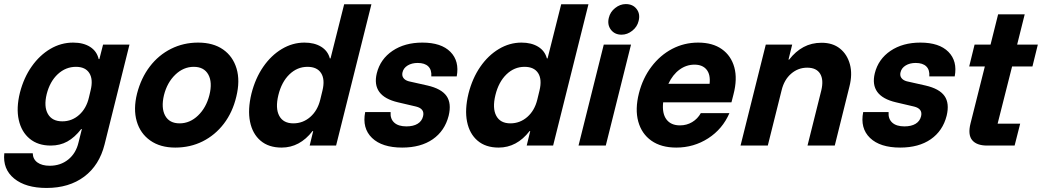

<svg xmlns="http://www.w3.org/2000/svg" viewBox="-53 -721 5160 951"><path d="M177.5 210Q74.2 210 17.1 163.3Q-40 116.7 -31.7 38.3H109.2Q110 67.5 132.5 83.8Q155 100 193.3 100Q246.7 100 285 69.2Q323.3 38.3 335.8 -15L352.5 -81.7H349.2Q316.7 -40 280.4 -20Q244.2 0 198.3 0Q135 0 94.2 -33.8Q53.3 -67.5 40 -126.7Q26.7 -185.8 45.8 -262.5Q65 -336.7 104.2 -392.1Q143.3 -447.5 196.2 -478.8Q249.2 -510 309.2 -510Q360 -510 393.3 -488.8Q426.7 -467.5 435.8 -428.3H439.2L457.5 -500H588.3L465 -5.8Q439.2 97.5 364.2 153.8Q289.2 210 177.5 210ZM255.8 -120Q303.3 -120 339.2 -152.1Q375 -184.2 387.5 -238.3L395.8 -273.3Q409.2 -327.5 389.6 -358.8Q370 -390 323.3 -390Q272.5 -390 233.3 -353.8Q194.2 -317.5 178.3 -255Q163.3 -193.3 184.2 -156.7Q205 -120 255.8 -120Z M815 10Q740.8 10 691.2 -25Q641.7 -60 624.2 -120.4Q606.7 -180.8 625.8 -257.5Q645.8 -335 689.2 -391.7Q732.5 -448.3 794.2 -479.2Q855.8 -510 928.3 -510Q1003.3 -510 1052.1 -475.8Q1100.8 -441.7 1118.8 -381.2Q1136.7 -320.8 1117.5 -242.5Q1099.2 -165 1055.8 -108.3Q1012.5 -51.7 950.8 -20.8Q889.2 10 815 10ZM836.7 -110Q887.5 -110 927.9 -148.8Q968.3 -187.5 984.2 -250Q1000 -313.3 978.8 -351.7Q957.5 -390 906.7 -390Q855.8 -390 815.4 -351.2Q775 -312.5 759.2 -250Q744.2 -186.7 765 -148.3Q785.8 -110 836.7 -110Z M1341.7 10Q1277.5 10 1237.5 -24.2Q1197.5 -58.3 1185.4 -118.3Q1173.3 -178.3 1192.5 -257.5Q1211.7 -333.3 1250.8 -390Q1290 -446.7 1342.9 -478.3Q1395.8 -510 1455 -510Q1504.2 -510 1537.5 -489.6Q1570.8 -469.2 1580.8 -431.7H1584.2L1651.7 -700H1786.7L1611.7 0H1480.8L1498.3 -71.7H1495Q1431.7 10 1341.7 10ZM1400 -110Q1447.5 -110 1483.8 -141.7Q1520 -173.3 1533.3 -227.5L1544.2 -272.5Q1557.5 -327.5 1537.5 -358.8Q1517.5 -390 1470 -390Q1419.2 -390 1380.4 -352.5Q1341.7 -315 1325.8 -250Q1310 -185 1330 -147.5Q1350 -110 1400 -110Z M1939.2 10Q1839.2 10 1789.6 -37.9Q1740 -85.8 1755.8 -165.8H1881.7Q1879.2 -132.5 1899.6 -113.8Q1920 -95 1960 -95Q1994.2 -95 2015.4 -107.9Q2036.7 -120.8 2042.5 -145Q2051.7 -182.5 2007.5 -193.3L1918.3 -214.2Q1785.8 -245 1813.3 -358.3Q1830.8 -428.3 1891.2 -469.2Q1951.7 -510 2039.2 -510Q2132.5 -510 2177.9 -464.2Q2223.3 -418.3 2209.2 -342.5H2083.3Q2085.8 -375 2068.3 -392.1Q2050.8 -409.2 2015.8 -409.2Q1986.7 -409.2 1966.2 -396.7Q1945.8 -384.2 1940.8 -363.3Q1936.7 -346.7 1945 -335Q1953.3 -323.3 1971.7 -318.3L2064.2 -297.5Q2133.3 -281.7 2158.8 -245.4Q2184.2 -209.2 2169.2 -147.5Q2150 -72.5 2090.4 -31.2Q2030.8 10 1939.2 10Z M2416.7 10Q2352.5 10 2312.5 -24.2Q2272.5 -58.3 2260.4 -118.3Q2248.3 -178.3 2267.5 -257.5Q2286.7 -333.3 2325.8 -390Q2365 -446.7 2417.9 -478.3Q2470.8 -510 2530 -510Q2579.2 -510 2612.5 -489.6Q2645.8 -469.2 2655.8 -431.7H2659.2L2726.7 -700H2861.7L2686.7 0H2555.8L2573.3 -71.7H2570Q2506.7 10 2416.7 10ZM2475 -110Q2522.5 -110 2558.8 -141.7Q2595 -173.3 2608.3 -227.5L2619.2 -272.5Q2632.5 -327.5 2612.5 -358.8Q2592.5 -390 2545 -390Q2494.2 -390 2455.4 -352.5Q2416.7 -315 2400.8 -250Q2385 -185 2405 -147.5Q2425 -110 2475 -110Z M2812.5 0 2937.5 -500H3072.5L2947.5 0ZM3025.8 -549.2Q2991.7 -549.2 2972.9 -573.8Q2954.2 -598.3 2962.5 -632.5Q2969.2 -661.7 2993.8 -681.2Q3018.3 -700.8 3046.7 -700.8Q3081.7 -700.8 3100.4 -676.2Q3119.2 -651.7 3110 -616.7Q3103.3 -588.3 3078.8 -568.8Q3054.2 -549.2 3025.8 -549.2Z M3296.7 10Q3221.7 10 3173.3 -24.2Q3125 -58.3 3108.3 -119.2Q3091.7 -180 3111.7 -259.2Q3130.8 -334.2 3173.8 -390.8Q3216.7 -447.5 3276.2 -478.8Q3335.8 -510 3405 -510Q3476.7 -510 3522.5 -477.5Q3568.3 -445 3584.2 -387.5Q3600 -330 3580 -253.3L3570 -214.2H3231.7Q3225.8 -159.2 3247.9 -129.6Q3270 -100 3315 -100Q3348.3 -100 3375.4 -116.2Q3402.5 -132.5 3418.3 -160.8H3560Q3525.8 -81.7 3454.6 -35.8Q3383.3 10 3296.7 10ZM3257.5 -305.8H3461.7Q3466.7 -351.7 3446.7 -376.2Q3426.7 -400.8 3386.7 -400.8Q3346.7 -400.8 3312.9 -376.2Q3279.2 -351.7 3257.5 -305.8Z M3615 0 3740 -500H3870.8L3852.5 -425.8H3855.8Q3887.5 -466.7 3927.1 -487.9Q3966.7 -509.2 4016.7 -509.2Q4071.7 -509.2 4107.5 -480.4Q4143.3 -451.7 4156.7 -402.5Q4170 -353.3 4154.2 -291.7L4081.7 0H3946.7L4015 -273.3Q4027.5 -325.8 4009.2 -355.8Q3990.8 -385.8 3945 -385.8Q3900 -385.8 3865.4 -355.8Q3830.8 -325.8 3818.3 -273.3L3750 0Z M4405.8 10Q4305.8 10 4256.2 -37.9Q4206.7 -85.8 4222.5 -165.8H4348.3Q4345.8 -132.5 4366.2 -113.8Q4386.7 -95 4426.7 -95Q4460.8 -95 4482.1 -107.9Q4503.3 -120.8 4509.2 -145Q4518.3 -182.5 4474.2 -193.3L4385 -214.2Q4252.5 -245 4280 -358.3Q4297.5 -428.3 4357.9 -469.2Q4418.3 -510 4505.8 -510Q4599.2 -510 4644.6 -464.2Q4690 -418.3 4675.8 -342.5H4550Q4552.5 -375 4535 -392.1Q4517.5 -409.2 4482.5 -409.2Q4453.3 -409.2 4432.9 -396.7Q4412.5 -384.2 4407.5 -363.3Q4403.3 -346.7 4411.7 -335Q4420 -323.3 4438.3 -318.3L4530.8 -297.5Q4600 -281.7 4625.4 -245.4Q4650.8 -209.2 4635.8 -147.5Q4616.7 -72.5 4557.1 -31.2Q4497.5 10 4405.8 10Z M4836.7 0Q4784.2 0 4762.1 -27.1Q4740 -54.2 4754.2 -110L4825 -391.7H4747.5L4774.2 -500H4853.3L4890.8 -650H5022.5L4985 -500H5087.5L5060.8 -391.7H4960L4888.3 -108.3H5000L4972.5 0Z"/></svg>

Font: Funnel Sans Light
Style: Bold Italic
Weight: 700
Italic angle: -14.036°
Version: Version 1.000